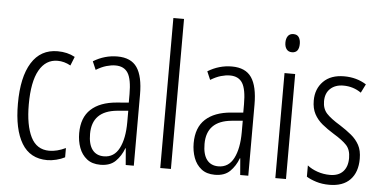

<svg xmlns="http://www.w3.org/2000/svg" viewBox="-52 -860 1925 969"><g transform="rotate(5 910.5 -375.0)"><path d="M217 10Q130 10 87.5 -60.5Q45 -131 45 -261Q45 -396 90.5 -469Q136 -542 222 -542Q272 -542 310 -521L292 -476Q260 -494 226 -494Q166 -494 133 -435.5Q100 -377 100 -262Q100 -157 129.5 -97.5Q159 -38 223 -38Q262 -38 306 -59V-12Q287 -2 262.5 4Q238 10 217 10Z M525 -542Q594 -542 624.5 -497.5Q655 -453 655 -360V0H614L607 -84H605Q590 -44 562.5 -17Q535 10 486 10Q444 10 417.5 -11Q391 -32 378.5 -66Q366 -100 366 -140Q366 -219 411.5 -261Q457 -303 541 -310L602 -315V-358Q602 -433 582.5 -464.5Q563 -496 519 -496Q498 -496 473.5 -489Q449 -482 421 -465L403 -507Q460 -542 525 -542ZM547 -269Q421 -257 421 -141Q421 -88 441.5 -61Q462 -34 500 -34Q552 -34 577.5 -83.5Q603 -133 603 -216V-274Z M843 0H789V-760H843Z M1105 -542Q1174 -542 1204.5 -497.5Q1235 -453 1235 -360V0H1194L1187 -84H1185Q1170 -44 1142.5 -17Q1115 10 1066 10Q1024 10 997.5 -11Q971 -32 958.5 -66Q946 -100 946 -140Q946 -219 991.5 -261Q1037 -303 1121 -310L1182 -315V-358Q1182 -433 1162.5 -464.5Q1143 -496 1099 -496Q1078 -496 1053.5 -489Q1029 -482 1001 -465L983 -507Q1040 -542 1105 -542ZM1127 -269Q1001 -257 1001 -141Q1001 -88 1021.5 -61Q1042 -34 1080 -34Q1132 -34 1157.5 -83.5Q1183 -133 1183 -216V-274Z M1400 -732Q1419 -732 1427.5 -719Q1436 -706 1436 -686Q1436 -640 1400 -640Q1382 -640 1372.5 -652.5Q1363 -665 1363 -686Q1363 -706 1372 -719Q1381 -732 1400 -732ZM1426 -532V0H1372V-532Z M1788 -134Q1788 -66 1751.5 -28Q1715 10 1646 10Q1609 10 1579 0.5Q1549 -9 1530 -21V-78Q1551 -61 1581.5 -50.5Q1612 -40 1645 -40Q1688 -40 1711 -64.5Q1734 -89 1734 -133Q1734 -175 1712.5 -198Q1691 -221 1646 -248Q1612 -269 1586.5 -290Q1561 -311 1546 -339Q1531 -367 1531 -407Q1531 -466 1568.5 -504Q1606 -542 1674 -542Q1737 -542 1786 -511L1764 -467Q1724 -495 1674 -495Q1633 -495 1608 -472Q1583 -449 1583 -408Q1583 -370 1604.5 -346.5Q1626 -323 1674 -294Q1707 -273 1732.5 -252Q1758 -231 1773 -203.5Q1788 -176 1788 -134Z"/></g></svg>

Font: Noto Sans Sinhala ExtraCondensed Light
Style: Regular
Weight: 300
Width: 2
Designer: Jelle Bosma - Monotype Design Team
Foundry: Monotype Imaging Inc.
Version: Version 2.006; ttfautohint (v1.8.4.7-5d5b)